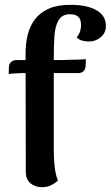

<svg xmlns="http://www.w3.org/2000/svg" viewBox="-20 -762 459 796"><path d="M154 14Q125 14 106 -2.5Q87 -19 87 -48L86 -541Q86 -582 95 -618Q104 -654 125 -682Q146 -710 182 -726Q218 -742 272 -742Q341 -742 380 -719.5Q419 -697 419 -655Q419 -626 398 -608Q377 -590 349 -590Q333 -590 319.5 -594Q306 -598 298 -607Q309 -621 312.5 -633.5Q316 -646 316 -658Q316 -682 304.5 -692.5Q293 -703 270 -703Q237 -703 222.5 -677.5Q208 -652 205.5 -610Q203 -568 203 -520V-135Q203 -111 206 -76.5Q209 -42 220 -13Q209 -3 192.5 5.5Q176 14 154 14ZM16 -455 17 -484Q18 -499 27 -506Q36 -513 48 -513H233Q237 -513 251.5 -513.5Q266 -514 284 -514.5Q302 -515 317 -515.5Q332 -516 336 -517L335 -488Q334 -474 325.5 -466.5Q317 -459 304 -459H76Q66 -459 46 -458Q26 -457 16 -455Z"/></svg>

Font: Arima SemiBold
Style: Regular
Weight: 600
Designer: Joana Correia and Natanael Gama
Foundry: NDISCOVER
Version: Version 1.101;gftools[0.9.23]